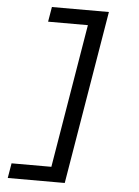

<svg xmlns="http://www.w3.org/2000/svg" viewBox="-60 -806 719 990"><g transform="rotate(5 300.0 -311.0)"><path d="M463 -760 313 138H18L31 61H237L361 -683H155L168 -760Z"/></g></svg>

Font: IBM Plex Mono Medium
Style: Italic
Weight: 500
Italic angle: -9°
Monospace: yes
Designer: Mike Abbink, Paul van der Laan, Pieter van Rosmalen
Foundry: Bold Monday
Version: Version 2.3